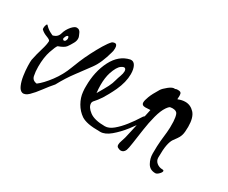

<svg xmlns="http://www.w3.org/2000/svg" viewBox="-63 -482 799 672"><g transform="rotate(30 336.5 -146.0)"><path d="M253 -273Q247 -251 239 -232Q231 -213 220 -198Q202 -173 180 -144Q158 -115 138 -78Q123 -61 107.5 -40Q92 -19 78 -5.5Q64 8 52 5Q42 2 35.5 -13Q29 -28 26 -48Q23 -68 22.5 -86Q22 -104 23 -111Q28 -136 35.5 -160.5Q43 -185 43 -198Q43 -203 28 -208.5Q13 -214 4 -223Q3 -224 3 -229Q3 -235 5.5 -241.5Q8 -248 11 -244Q20 -234 32 -227.5Q44 -221 45 -222Q63 -227 67.5 -244Q72 -261 85 -276Q96 -288 104 -288Q117 -288 122 -273Q123 -270 125 -266Q127 -262 127 -256Q127 -247 122 -238Q115 -225 108 -215.5Q101 -206 78 -198Q73 -193 64 -166.5Q55 -140 55 -102Q55 -82 58.5 -66Q62 -50 80 -48Q100 -63 122.5 -93Q145 -123 158 -158Q162 -169 170.5 -189.5Q179 -210 190.5 -232.5Q202 -255 214 -275Q226 -295 236 -305Q242 -308 246 -308Q256 -308 256 -292Q256 -281 253 -273ZM96 -238Q96 -244 93 -247H92Q89 -247 86.5 -243.5Q84 -240 83 -236Q80 -231 84 -227Q85 -226 87 -226Q94 -226 96 -238Z M472 -122Q459 -100 439 -74.5Q419 -49 397.5 -31Q376 -13 357 -13Q326 -13 308.5 -16.5Q291 -20 280 -27Q261 -40 249 -61Q237 -82 235 -104Q234 -110 234 -116Q234 -122 234 -127Q234 -186 257 -231Q280 -276 322 -285Q335 -287 342 -274.5Q349 -262 349 -241Q349 -209 332 -172Q325 -157 317.5 -143.5Q310 -130 305 -122Q292 -103 285.5 -96.5Q279 -90 279 -84Q279 -68 299 -53Q319 -38 361 -38Q377 -38 394 -52Q411 -66 427.5 -87Q444 -108 457 -129Q463 -139 468 -139Q474 -139 474 -130Q474 -126 472 -122ZM322 -248Q318 -254 305.5 -245.5Q293 -237 283 -207Q276 -185 276 -156Q276 -148 276.5 -140Q277 -132 278 -124Q295 -153 302.5 -167.5Q310 -182 314 -198Q316 -206 320.5 -218Q325 -230 325 -239Q325 -245 322 -248Z M615 -182Q615 -159 611.5 -148Q608 -137 602.5 -130Q597 -123 591 -114Q585 -105 581.5 -87.5Q578 -70 578 -37Q578 -24 588 -16Q598 -8 611 -8Q617 -8 617 -4Q617 1 609.5 8.5Q602 16 596 16Q574 16 564 -1.5Q554 -19 554 -39Q554 -72 556 -91.5Q558 -111 560 -128.5Q562 -146 561 -172Q560 -190 556 -200.5Q552 -211 535 -211Q526 -211 522.5 -208Q519 -205 514 -198Q503 -182 495.5 -153.5Q488 -125 483.5 -93.5Q479 -62 475.5 -37.5Q472 -13 469 -5Q466 2 461.5 5Q457 8 452 8Q448 8 444.5 6.5Q441 5 439 4Q434 1 434 -6Q434 -13 437.5 -22.5Q441 -32 443 -40Q445 -48 449.5 -68.5Q454 -89 459 -111.5Q464 -134 467.5 -150.5Q471 -167 471 -167Q466 -167 461 -166.5Q456 -166 451 -166Q436 -166 436 -178Q436 -186 442 -202Q448 -218 464 -244Q469 -252 484 -264Q499 -276 509 -274Q513 -276 516 -276Q519 -276 521 -276Q532 -276 533.5 -268.5Q535 -261 534 -253.5Q533 -246 535 -247Q549 -253 563 -253Q584 -253 599.5 -236.5Q615 -220 615 -182Z"/></g></svg>

Font: Ingrid Darling
Style: Regular
Weight: 400
Designer: Robert E. Leuschke
Foundry: Robert E. Leuschke
Version: Version 1.010; ttfautohint (v1.8.3)